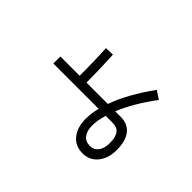

<svg xmlns="http://www.w3.org/2000/svg" viewBox="-126 -919 1253 1253"><g transform="rotate(-45 500.0 -293.0)"><path d="M772 16Q638 -84 518 -133V-82Q518 -16 473.5 18.5Q429 53 345 53Q269 53 221 13.5Q173 -26 173 -90Q173 -157 220.5 -196Q268 -235 349 -235Q395 -235 453 -221V-639H518V-461Q656 -461 767 -467L769 -405Q636 -398 518 -398V-201Q653 -153 809 -40ZM453 -156Q394 -174 346 -174Q296 -174 268.5 -152Q241 -130 241 -91Q241 -54 269 -32.5Q297 -11 346 -11Q401 -11 427 -30.5Q453 -50 453 -90Z"/></g></svg>

Font: PlemolJP35 Console
Style: Regular
Weight: 400
Version: v2.0.3; ttfautohint (v1.8.4.7-5d5b-dirty) -l 6 -r 45 -G 200 